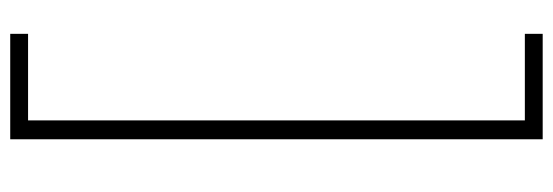

<svg xmlns="http://www.w3.org/2000/svg" viewBox="-364 -474 1055 366"><g transform="rotate(-90 163.0 -291.5)"><path d="M281 216V182H116V-765H281V-799H80V216Z"/></g></svg>

Font: Noto Sans Sinhala ExtraLight
Style: Regular
Weight: 200
Designer: Jelle Bosma - Monotype Design Team
Foundry: Monotype Imaging Inc.
Version: Version 2.006